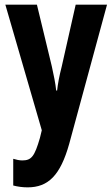

<svg xmlns="http://www.w3.org/2000/svg" viewBox="-20 -567 484 827"><path d="M3 -547 160 -6 152 27C129 106 116 124 76 124C64 124 50 121 37 117V232C56 237 77 240 99 240C188 240 240 188 278 53L441 -547H306L246 -281C235 -238 229 -205 226 -177H222C219 -208 211 -246 203 -282L139 -547Z"/></svg>

Font: Noto Sans Thai Looped ExtraCondensed
Style: Bold
Weight: 700
Width: 2
Designer: Sasikarn Vongin, Ben Mitchell
Foundry: The Fontpad Ltd
Version: Version 1.001